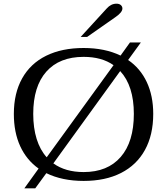

<svg xmlns="http://www.w3.org/2000/svg" viewBox="-20 -970 905 1040"><path d="M810 -353Q810 -239 765 -157.5Q720 -76 635.5 -33Q551 10 433 10Q317 10 231 -32L171 50H112L189 -57Q124 -103 89.5 -178Q55 -253 55 -353Q55 -465 100 -545.5Q145 -626 230 -668Q315 -710 433 -710Q548 -710 633 -669L684 -740H743L674 -645Q740 -600 775 -525.5Q810 -451 810 -353ZM233 -118 595 -617Q531 -662 433 -662Q302 -662 231 -582Q160 -502 160 -353Q160 -277 178.5 -217.5Q197 -158 233 -118ZM705 -353Q705 -505 631 -585L269 -85Q334 -38 433 -38Q563 -38 634 -120Q705 -202 705 -353ZM558 -924Q581 -950 611 -950Q626 -950 634.5 -942.5Q643 -935 643 -924Q643 -903 605 -877L452 -770H417Z"/></svg>

Font: Fahkwang
Style: Regular
Weight: 400
Version: Version 1.000; ttfautohint (v1.6)